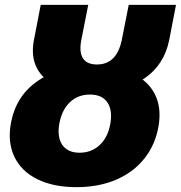

<svg xmlns="http://www.w3.org/2000/svg" viewBox="-20 -762 746 792"><path d="M295 10Q200 10 133.5 -23Q67 -56 38.5 -117Q10 -178 26 -259Q47 -367 136 -428.5Q225 -490 363 -490Q459 -490 524.5 -460Q590 -430 618.5 -374Q647 -318 634 -242Q621 -165 575.5 -108Q530 -51 458.5 -20.5Q387 10 295 10ZM308 -132Q357 -132 391 -163.5Q425 -195 435 -251Q445 -307 423 -339.5Q401 -372 351 -372Q302 -372 269 -341Q236 -310 225 -254Q218 -217 225.5 -189.5Q233 -162 254 -147Q275 -132 308 -132ZM363 -382Q275 -382 216 -407.5Q157 -433 132 -481.5Q107 -530 120 -597L148 -742H344L315 -595Q306 -546 322.5 -521Q339 -496 380 -496Q420 -496 445.5 -520.5Q471 -545 482 -595L511 -742H706L678 -597Q657 -493 574 -437.5Q491 -382 363 -382Z"/></svg>

Font: Montserrat Thin ExtraBold
Style: Italic
Weight: 800
Italic angle: -11.3°
Version: Version 9.000